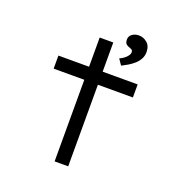

<svg xmlns="http://www.w3.org/2000/svg" viewBox="-136 -879 935 995"><g transform="rotate(20 331.5 -381.5)"><path d="M274 0V-683H349V0ZM105 -450V-522H542V-450ZM428 -584 406 -616Q420 -622 431.5 -631Q443 -640 449.5 -649.5Q456 -659 456 -666Q456 -678 449.5 -681.5Q443 -685 435 -688Q426 -690 418 -697.5Q410 -705 410 -722Q410 -741 425.5 -752Q441 -763 462 -763Q487 -763 507.5 -746Q528 -729 528 -694Q528 -674 518.5 -656.5Q509 -639 493.5 -625.5Q478 -612 461 -602Q444 -592 428 -584Z"/></g></svg>

Font: Lexend Tera Light
Style: Regular
Weight: 300
Designer: Bonnie Shaver-Troup, Thomas Jockin
Foundry: Lexend
Version: Version 1.007